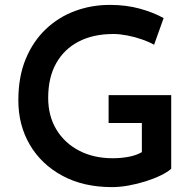

<svg xmlns="http://www.w3.org/2000/svg" viewBox="-20 -757 796 785"><path d="M680 -67Q666 -54 638.5 -40.5Q611 -27 576.5 -16Q542 -5 506 1.5Q470 8 438 8Q321 8 235 -38.5Q149 -85 102 -165Q55 -245 55 -347Q55 -443 85 -515.5Q115 -588 167 -637.5Q219 -687 286.5 -712Q354 -737 429 -737Q496 -737 552 -721.5Q608 -706 649 -683L610 -574Q591 -585 561.5 -595.5Q532 -606 500.5 -612Q469 -618 444 -618Q361 -618 301.5 -587Q242 -556 209.5 -498Q177 -440 177 -357Q177 -283 210.5 -227.5Q244 -172 303.5 -141Q363 -110 441 -110Q475 -110 506.5 -116Q538 -122 560 -135V-254H424V-368H680Z"/></svg>

Font: Reem Kufi Fun Medium
Style: Regular
Weight: 500
Designer: Khaled Hosny
Version: Version 1.005